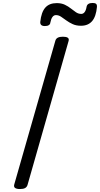

<svg xmlns="http://www.w3.org/2000/svg" viewBox="-20 -1263 675 1297"><path d="M115 14Q93 14 82.5 7Q72 0 76 -16L354 -988Q358 -1002 370.5 -1008.5Q383 -1015 405 -1015Q428 -1015 438 -1008Q448 -1001 443 -985L166 -14Q162 0 150 7Q138 14 115 14ZM283 -1087Q250 -1087 252 -1115Q259 -1181 286 -1211.5Q313 -1242 363 -1242Q395 -1242 418 -1231Q441 -1220 459 -1205.5Q477 -1191 493.5 -1180Q510 -1169 529 -1169Q542 -1169 551.5 -1181Q561 -1193 565 -1218Q570 -1243 606 -1243Q623 -1243 629.5 -1236.5Q636 -1230 635 -1217Q629 -1151 602 -1120Q575 -1089 527 -1089Q495 -1089 471 -1100Q447 -1111 428 -1125Q409 -1139 392.5 -1150Q376 -1161 358 -1161Q344 -1161 334.5 -1148.5Q325 -1136 320 -1110Q319 -1099 309.5 -1093Q300 -1087 283 -1087Z"/></svg>

Font: Playwrite TZ
Style: Regular
Weight: 400
Designer: Veronika Burian, José Scaglione
Foundry: TypeTogether
Version: Version 1.002